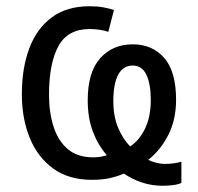

<svg xmlns="http://www.w3.org/2000/svg" viewBox="-20 -566 634 615"><path d="M267 -546Q292 -546 311 -542.5Q330 -539 345 -534L327 -464Q316 -468 300 -470.5Q284 -473 267 -473Q197 -473 167 -418Q137 -363 137 -262Q137 -206 151.5 -160.5Q166 -115 197 -88.5Q228 -62 279 -62Q294 -62 305.5 -64.5Q317 -67 322 -69Q294 -101 277.5 -144.5Q261 -188 261 -245Q261 -335 301 -379.5Q341 -424 405 -424Q468 -424 506 -380.5Q544 -337 544 -246Q544 -183 519.5 -134.5Q495 -86 455 -54Q464 -49 479 -45Q494 -41 508 -41Q537 -41 561 -48V20Q550 25 533.5 27Q517 29 501 29Q466 29 434.5 18.5Q403 8 377 -10Q356 -1 332 4.5Q308 10 274 10Q200 10 150 -26.5Q100 -63 75 -125Q50 -187 50 -264Q50 -348 74 -411.5Q98 -475 146 -510.5Q194 -546 267 -546ZM405 -356Q374 -356 358.5 -326.5Q343 -297 343 -242Q343 -193 358.5 -156.5Q374 -120 397 -97Q427 -117 445 -155Q463 -193 463 -245Q463 -297 449 -326.5Q435 -356 405 -356Z"/></svg>

Font: Noto Sans SemiCondensed
Style: Regular
Weight: 400
Width: 4
Designer: Monotype Design Team
Foundry: Monotype Imaging Inc.
Version: Version 2.013; ttfautohint (v1.8.4.7-5d5b)